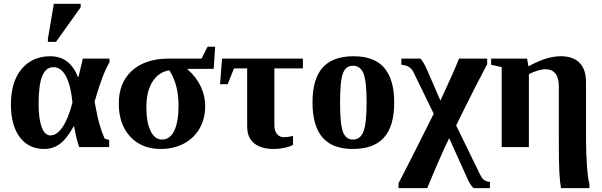

<svg xmlns="http://www.w3.org/2000/svg" viewBox="-20 -763 3121 996"><path d="M209 9.8Q128.4 9.8 82.5 -51.5Q36.6 -112.8 36.6 -221.2Q36.6 -339.4 92.3 -405.3Q147.9 -471.2 241.2 -471.2Q341.8 -471.2 384.3 -363.8H387.2L409.7 -459H547.9V-439.5Q512.7 -382.8 470.7 -235.8Q483.9 -161.6 495.4 -120.8Q506.8 -80.1 522.9 -43.9L546.4 -36.6V0H391.1Q376 -40 364.7 -106.9H361.8Q327.1 -43.9 291.3 -17.1Q255.4 9.8 209 9.8ZM257.3 -414.6Q217.8 -414.6 199 -368.4Q180.2 -322.3 180.2 -224.6Q180.2 -147.9 196 -104.2Q211.9 -60.5 241.7 -60.5Q274.9 -60.5 304.4 -103.5Q334 -146.5 356 -231.4Q347.2 -320.8 322 -367.7Q296.9 -414.6 257.3 -414.6ZM228.5 -545.9V-562L259.3 -743.2H398.4V-725.1L270.5 -545.9Z M906.2 -215.8Q906.2 -324.2 858.4 -398.4Q802.2 -389.2 770.8 -338.9Q739.3 -288.6 739.3 -206.5Q739.3 -129.9 760.7 -84.5Q782.2 -39.1 820.8 -39.1Q862.3 -39.1 884.3 -85.4Q906.2 -131.8 906.2 -215.8ZM953.1 -405.8V-402.8Q997.6 -364.7 1021 -315.2Q1044.4 -265.6 1044.4 -213.9Q1044.4 -147.5 1015.4 -96.7Q986.3 -45.9 933.6 -18.1Q880.9 9.8 813.5 9.8Q714.8 9.8 655.5 -54.2Q596.2 -118.2 596.2 -226.1Q596.2 -335 665.3 -397Q734.4 -459 856.4 -459H1025.4L1056.6 -520.5H1096.2L1088.4 -405.8Z M1193.8 -408.2 1161.1 -326.2H1121.6L1131.8 -459H1551.3V-408.2H1403.3V-114.7Q1403.3 -83 1417.2 -67.1Q1431.2 -51.3 1452.6 -51.3Q1473.6 -51.3 1500 -57.6V-11.2Q1484.4 -2.4 1456.5 3.7Q1428.7 9.8 1399.9 9.8Q1334 9.8 1298.1 -20Q1262.2 -49.8 1262.2 -106V-408.2Z M2024.9 -231.9Q2024.9 -108.4 1971.9 -49.3Q1918.9 9.8 1810.1 9.8Q1704.6 9.8 1652.8 -50Q1601.1 -109.9 1601.1 -231.9Q1601.1 -353.5 1653.6 -412.4Q1706.1 -471.2 1814 -471.2Q1922.9 -471.2 1973.9 -410.4Q2024.9 -349.6 2024.9 -231.9ZM1881.8 -231.9Q1881.8 -339.4 1866 -380.6Q1850.1 -421.9 1811 -421.9Q1773.4 -421.9 1758.8 -382.3Q1744.1 -342.8 1744.1 -231.9Q1744.1 -119.1 1759 -79.1Q1773.9 -39.1 1811 -39.1Q1849.6 -39.1 1865.7 -81.3Q1881.8 -123.5 1881.8 -231.9Z M2047.4 187Q2089.4 106.9 2134.3 17.8Q2179.2 -71.3 2230 -172.9L2124.5 -389.2Q2110.4 -418 2079.1 -424.3L2062 -427.2V-459H2160.6Q2174.8 -446.8 2195.8 -399.9L2264.6 -241.2Q2332 -385.3 2361.3 -459H2507.3V-430.2Q2442.4 -307.6 2384.3 -189.5L2346.2 -112.3L2470.7 143.1Q2479.5 161.1 2488.8 168.9Q2498 176.8 2521.5 181.2V212.9H2437Q2419.4 198.7 2400.9 155.3L2310.1 -46.4Q2269 37.1 2196.3 212.9H2047.4Z M3020 -34.2Q3020 33.2 3025.1 100.8Q3030.3 168.5 3037.6 190.9V212.9H2890.1Q2884.3 180.2 2881.6 128.7Q2878.9 77.1 2878.9 -28.3V-316.9Q2878.9 -358.9 2861.3 -381.3Q2843.8 -403.8 2809.6 -403.8Q2792 -403.8 2767.6 -396.5Q2743.2 -389.2 2723.6 -377.4V0H2582.5V-415L2527.8 -426.8V-459H2714.4L2721.2 -418.9Q2777.8 -449.2 2816.4 -460.2Q2855 -471.2 2889.6 -471.2Q2952.6 -471.2 2986.3 -437.3Q3020 -403.3 3020 -335.9Z"/></svg>

Font: Tinos
Style: Bold
Weight: 700
Designer: Steve Matteson
Foundry: Monotype Imaging Inc.
Version: Version 1.23